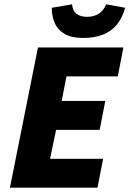

<svg xmlns="http://www.w3.org/2000/svg" viewBox="-20 -870 600 890"><path d="M26 0 156 -650H552L526 -516H288L266 -402H468L442 -268H240L212 -134H458L432 0ZM366 -694Q312 -694 280 -712.5Q248 -731 234 -762.5Q220 -794 220 -834L314 -850Q317 -819 335 -805.5Q353 -792 384 -792Q414 -792 437 -806Q460 -820 472 -850L560 -834Q547 -786 521 -755Q495 -724 456 -709Q417 -694 366 -694Z"/></svg>

Font: Source Sans 3 Black
Style: Italic
Weight: 900
Italic angle: -11°
Designer: Paul D. Hunt
Foundry: Adobe
Version: Version 3.052;hotconv 1.1.0;makeotfexe 2.6.0